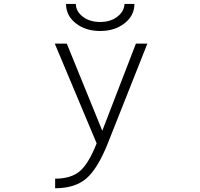

<svg xmlns="http://www.w3.org/2000/svg" viewBox="-20 -749 1040 998"><path d="M627 -728.5H678.7Q678.7 -668 627.4 -627.9Q576.2 -587.9 500.5 -587.9Q424.8 -587.9 374 -627.9Q323.2 -668 323.2 -728.5H374Q375 -689.5 410.6 -662.1Q446.3 -634.8 500.5 -634.8Q554.7 -634.8 590.3 -662.6Q626 -690.4 627 -728.5ZM264.6 -522.5H327.1L511.7 -69.3L686.5 -522.5H746.1L540 -2.9Q487.3 128.9 428.2 179.2Q369.1 229.5 266.6 229.5V179.7Q348.6 179.7 394.5 141.1Q440.4 102.5 482.4 -3.9Z"/></svg>

Font: Gen Shin Gothic Monospace Light
Style: Regular
Weight: 300
Designer: [Source Han Sans]
Ryoko NISHIZUKA  (kana & ideographs); Paul D. Hunt (Latin, Greek & Cyrillic); Wenlong ZHANG  (bopomofo
Version: Version 1.002.20150607